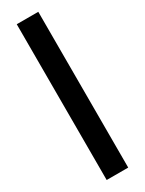

<svg xmlns="http://www.w3.org/2000/svg" viewBox="-240 -741 742 982"><g transform="rotate(-30 131.0 -250.0)"><path d="M194.6 209.4H67.4V-710.5H194.6Z"/></g></svg>

Font: Anek Bangla Medium
Style: Regular
Weight: 500
Designer: Sulekha Rajkumar (Bangla), Yesha Goshar (Latin)
Foundry: Ek Type
Version: Version 1.003